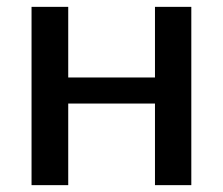

<svg xmlns="http://www.w3.org/2000/svg" viewBox="-20 -540 650 560"><path d="M179 -238V0H72V-520H179V-314H432V-520H538V0H432V-238Z"/></svg>

Font: M PLUS 1p Medium
Style: Regular
Weight: 500
Version: Version 1.062